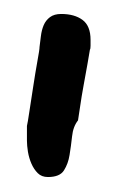

<svg xmlns="http://www.w3.org/2000/svg" viewBox="-20 -166 170 268"><path d="M17.6 9.8Q18.6 5.9 21 -10.3Q23.4 -26.4 26.4 -45.4Q29.3 -64.5 32.2 -80.6Q35.2 -96.7 35.2 -100.6Q36.1 -107.4 37.1 -115.7Q38.1 -124 41 -130.9Q43.9 -137.7 49.8 -142.1Q55.7 -146.5 65.4 -146.5Q84 -146.5 95.2 -138.2Q106.4 -129.9 106.4 -110.4Q106.4 -107.4 106.4 -102.5Q106.4 -97.7 105.5 -96.7Q104.5 -90.8 102.1 -76.7Q99.6 -62.5 96.7 -46.9Q93.8 -31.2 91.8 -17.1Q89.8 -2.9 88.9 2Q82 10.7 80.6 24.4Q79.1 38.1 77.1 50.3Q75.2 62.5 69.3 71.8Q63.5 81.1 46.9 81.1Q38.1 81.1 32.7 75.7Q27.3 70.3 23.9 62.5Q20.5 54.7 19 45.9Q17.6 37.1 17.6 30.3Z"/></svg>

Font: Covered By Your Grace
Style: Regular
Weight: 400
Designer: Kimberly Geswein
Foundry: Kimberly Geswein
Version: Version 1.0